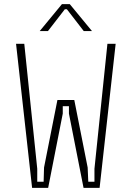

<svg xmlns="http://www.w3.org/2000/svg" viewBox="-20 -913 640 933"><path d="M406 -99 409 -30H439V-93L502 -700H542L464 0H386L315 -361V-397H285V-361L214 0H136L58 -700H98L161 -93V-30H192L194 -99L259 -427H341ZM173 -762 281 -893H319L427 -762H387L305 -868H295L213 -762Z"/></svg>

Font: Fliege Mono Thin
Style: Regular
Weight: 100
Version: Version 0.020;Glyphs 3.3 (3306)